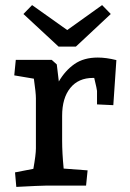

<svg xmlns="http://www.w3.org/2000/svg" viewBox="-20 -729 511 754"><path d="M39 -52 111 -66Q121 -122 121 -146V-343Q121 -364 113 -420L36 -433L42 -494H183L203 -476L211 -409Q236 -452 272.5 -477.5Q309 -503 364 -503Q397 -503 437 -493L425 -316L361 -319V-372Q361 -377 350 -423H345Q288 -423 256 -383.5Q224 -344 224 -274V-176Q224 -129 230 -67L324 -60L318 0H158Q139 0 44 5ZM244 -611 381 -709 415 -674 278 -546H210L72 -674L106 -709Z"/></svg>

Font: Andada Pro SemiBold
Style: Regular
Weight: 600
Designer: Carolina Giovagnoli
Foundry: Huerta Tipografica
Version: Version 3.005